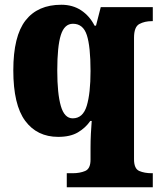

<svg xmlns="http://www.w3.org/2000/svg" viewBox="-20 -566 672 808"><path d="M261 222V163H286Q316 163 338.5 153.5Q361 144 361 106V54Q361 27 362.5 -3.5Q364 -34 366 -57H360Q340 -28 308 -9Q276 10 225 10Q136 10 86 -57.5Q36 -125 36 -270Q36 -414 87.5 -480Q139 -546 238 -546Q286 -546 321.5 -522.5Q357 -499 378 -458H384L404 -536H623V-477H619Q589 -477 566.5 -465Q544 -453 544 -407V104Q544 144 566 153.5Q588 163 619 163H623V222ZM286 -68Q329 -68 345 -120.5Q361 -173 361 -267Q361 -370 345.5 -418Q330 -466 287 -466Q251 -466 236 -418.5Q221 -371 221 -269Q221 -172 236 -120Q251 -68 286 -68Z"/></svg>

Font: Noto Serif Armenian SemiCondensed Black
Style: Regular
Weight: 900
Width: 4
Designer: Monotype Design Team
Foundry: Monotype Imaging Inc.
Version: Version 2.008; ttfautohint (v1.8.4.7-5d5b)